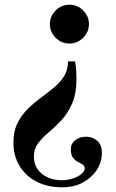

<svg xmlns="http://www.w3.org/2000/svg" viewBox="-20 -482 491 816"><path d="M244 314Q182 314 135.5 290Q89 266 63 223Q37 180 37 124Q37 76 54 42Q71 8 97 -18Q123 -44 153 -66Q183 -88 209.5 -110Q236 -132 252.5 -158.5Q269 -185 269 -221H299Q303 -199 304 -179Q305 -159 305 -148Q305 -84 286.5 -42Q268 0 241.5 28.5Q215 57 188 79.5Q161 102 142.5 126Q124 150 124 183Q124 215 140 237.5Q156 260 183 272Q210 284 241 284Q269 284 291.5 276Q314 268 327 256.5Q340 245 340 234Q340 223 331.5 217.5Q323 212 311 206Q299 200 290 188Q281 176 281 152Q281 129 299.5 114Q318 99 346 99Q373 99 393 116Q413 133 413 169Q413 207 391.5 240Q370 273 332.5 293.5Q295 314 244 314ZM275 -297Q241 -297 216.5 -321.5Q192 -346 192 -380Q192 -413 216.5 -437.5Q241 -462 275 -462Q309 -462 333.5 -437.5Q358 -413 358 -380Q358 -346 333.5 -321.5Q309 -297 275 -297Z"/></svg>

Font: Libre Bodoni SemiBold
Style: Regular
Weight: 600
Designer: Pablo Impallari, Rodrigo Fuenzalida
Foundry: Impallari Type
Version: Version 2.005;gftools[0.9.23]